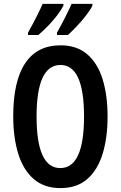

<svg xmlns="http://www.w3.org/2000/svg" viewBox="-20 -957 620 987"><path d="M533 -358Q533 -249 507.5 -166Q482 -83 428.5 -36.5Q375 10 291 10Q207 10 153 -37Q99 -84 73.5 -167.5Q48 -251 48 -359Q48 -540 109.5 -632Q171 -724 291 -724Q375 -724 428.5 -678Q482 -632 507.5 -549.5Q533 -467 533 -358ZM168 -358Q168 -93 290 -93Q412 -93 412 -358Q412 -623 291 -623Q168 -623 168 -358ZM455 -928Q445 -907 423 -878.5Q401 -850 375.5 -823Q350 -796 329 -777H273V-789Q296 -830 317.5 -873Q339 -916 348 -937H455ZM306 -928Q295 -906 274.5 -879Q254 -852 228 -825Q202 -798 177 -777H124V-789Q148 -832 169 -873.5Q190 -915 199 -937H306Z"/></svg>

Font: Noto Sans Tamil ExtraCondensed SemiBold
Style: Regular
Weight: 600
Width: 2
Designer: Jelle Bosma - Monotype Design Team
Foundry: Monotype Imaging Inc.
Version: Version 2.004; ttfautohint (v1.8.4.7-5d5b)